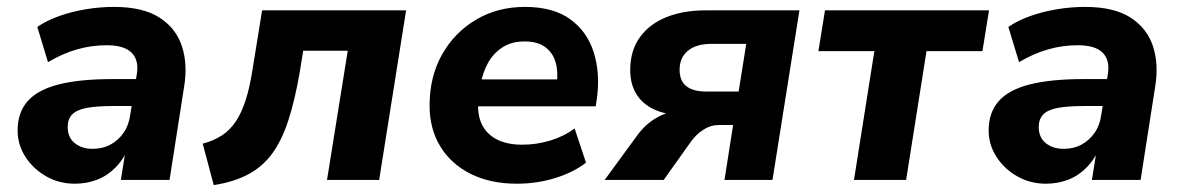

<svg xmlns="http://www.w3.org/2000/svg" viewBox="-20 -521 3425 556"><path d="M197 11Q151 11 113.5 -10.5Q76 -32 53.5 -67Q31 -102 31 -143Q31 -195 60 -228Q89 -261 150 -276.5Q211 -292 306 -292H385L373 -214H309Q260 -214 231 -208.5Q202 -203 189 -189.5Q176 -176 176 -153Q176 -123 196.5 -106.5Q217 -90 248 -90Q277 -90 299.5 -102Q322 -114 337.5 -136Q353 -158 357 -188L376 -305Q383 -346 361.5 -368Q340 -390 289 -390Q245 -390 203 -378Q161 -366 119 -341L88 -443Q114 -461 150 -474Q186 -487 227.5 -494Q269 -501 310 -501Q394 -501 442 -470Q490 -439 507 -386.5Q524 -334 513 -269L471 0H330L346 -100H355Q340 -62 315.5 -37Q291 -12 261 -0.5Q231 11 197 11Z M599 15 567 -105Q598 -113 622 -128.5Q646 -144 663 -169.5Q680 -195 692 -233Q704 -271 712 -324L739 -491H1156L1078 0H927L987 -374H858L848 -312Q834 -231 815 -172.5Q796 -114 768 -76Q740 -38 698.5 -16Q657 6 599 15Z M1477 11Q1400 11 1343 -17.5Q1286 -46 1255 -97Q1224 -148 1224 -215Q1224 -299 1260 -363Q1296 -427 1358.5 -464Q1421 -501 1500 -501Q1582 -501 1631 -465.5Q1680 -430 1699 -370.5Q1718 -311 1709 -239L1705 -213H1346L1357 -291H1608L1592 -277Q1597 -313 1589 -340.5Q1581 -368 1559 -384.5Q1537 -401 1499 -401Q1461 -401 1434.5 -383.5Q1408 -366 1393 -338.5Q1378 -311 1372 -278L1367 -243Q1360 -199 1372.5 -167.5Q1385 -136 1415.5 -119Q1446 -102 1492 -102Q1534 -102 1573.5 -114Q1613 -126 1644 -149L1677 -50Q1641 -22 1588 -5.5Q1535 11 1477 11Z M1731 0 1821 -123Q1845 -158 1878 -178Q1911 -198 1941 -198H1968L1967 -186Q1914 -187 1878 -202.5Q1842 -218 1823.5 -247.5Q1805 -277 1805 -318Q1805 -374 1832.5 -412.5Q1860 -451 1909 -471Q1958 -491 2023 -491H2295L2217 0H2078L2103 -159H2061Q2038 -159 2017 -145.5Q1996 -132 1981 -111L1902 0ZM2024 -256H2119L2141 -394H2041Q1996 -394 1972 -374Q1948 -354 1948 -319Q1948 -287 1967.5 -271.5Q1987 -256 2024 -256Z M2453 0 2512 -373H2350L2369 -491H2844L2825 -373H2663L2604 0Z M3009 11Q2963 11 2925.5 -10.5Q2888 -32 2865.5 -67Q2843 -102 2843 -143Q2843 -195 2872 -228Q2901 -261 2962 -276.5Q3023 -292 3118 -292H3197L3185 -214H3121Q3072 -214 3043 -208.5Q3014 -203 3001 -189.5Q2988 -176 2988 -153Q2988 -123 3008.5 -106.5Q3029 -90 3060 -90Q3089 -90 3111.5 -102Q3134 -114 3149.5 -136Q3165 -158 3169 -188L3188 -305Q3195 -346 3173.5 -368Q3152 -390 3101 -390Q3057 -390 3015 -378Q2973 -366 2931 -341L2900 -443Q2926 -461 2962 -474Q2998 -487 3039.5 -494Q3081 -501 3122 -501Q3206 -501 3254 -470Q3302 -439 3319 -386.5Q3336 -334 3325 -269L3283 0H3142L3158 -100H3167Q3152 -62 3127.5 -37Q3103 -12 3073 -0.5Q3043 11 3009 11Z"/></svg>

Font: Nunito Sans 12pt ExtraBold
Style: Italic
Weight: 800
Italic angle: -9°
Designer: Vernon Adams
Foundry: Vernon Adams
Version: Version 3.101;gftools[0.9.27]